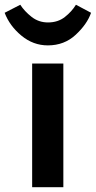

<svg xmlns="http://www.w3.org/2000/svg" viewBox="-63 -785 402 805"><path d="M71.8 0H202.6V-518.6H71.8ZM255.4 -765.1Q237.8 -736.3 208.7 -713.6Q179.7 -690.9 138.2 -690.9Q99.1 -690.9 69.3 -714.4Q39.6 -737.8 22 -765.1L-43.5 -731.4Q-22.5 -676.3 26.9 -635.5Q76.2 -594.7 137.7 -594.7Q206.5 -594.7 254.4 -639.2Q302.2 -683.6 318.8 -731.4Z"/></svg>

Font: Roboto Flex
Style: wght 600 wdth 140 opsz 13.0 GRAD 0.00 slnt 0.00 XTRA 468 XOPQ 96 YOPQ 79 YTLC 514 YTUC 712 YTAS 750 YTDE -203.00 YTFI 738
Weight: 600
Width: 8
Designer: Berlow after Robertson
Foundry: Google
Version: Version 3.100